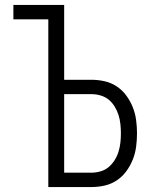

<svg xmlns="http://www.w3.org/2000/svg" viewBox="-20 -755 640 775"><path d="M175 0V-677H34V-735H239V-433H349Q376 -433 402.5 -427Q429 -421 451.5 -406Q474 -391 490 -369Q506 -347 516 -322Q526 -297 529.5 -270Q533 -243 533 -217Q533 -190 529.5 -163Q526 -136 516 -111Q506 -86 490 -64Q474 -42 451.5 -27Q429 -12 402.5 -6Q376 0 349 0ZM239 -58H349Q368 -58 386.5 -63.5Q405 -69 419 -81Q433 -93 443 -109Q453 -125 458.5 -143Q464 -161 466 -179.5Q468 -198 468 -217Q468 -235 466 -254Q464 -273 458.5 -290.5Q453 -308 443 -324.5Q433 -341 419 -352.5Q405 -364 386.5 -369.5Q368 -375 349 -375H239Z"/></svg>

Font: Iosevka Curly Light Extended
Style: Regular
Weight: 300
Width: 7
Monospace: yes
Designer: Belleve Invis
Foundry: Belleve Invis
Version: Version 11.1.0; ttfautohint (v1.8.3)